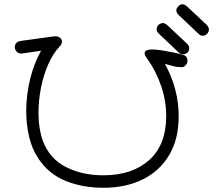

<svg xmlns="http://www.w3.org/2000/svg" viewBox="-20 -791 1040 908"><path d="M920 -630 824 -721Q814 -731 814 -742Q814 -752 823 -761Q833 -771 843 -771Q852 -771 863 -762L959 -672Q968 -662 968 -651Q968 -640 959 -631Q952 -622 939 -622Q928 -622 920 -630ZM826 -542 730 -633Q721 -641 721 -653Q721 -665 729 -673Q741 -682 750 -682Q758 -682 769 -674L865 -584Q875 -574 875 -562Q875 -551 867 -543Q857 -534 845 -534Q834 -534 826 -542ZM469 97Q369 97 289 64Q209 31 161 -42Q131 -87 117.5 -145Q104 -203 104 -265Q104 -342 122.5 -417Q141 -492 174 -551L84 -538Q67 -537 58.5 -547Q50 -557 50 -567Q50 -591 75 -597L235 -619Q252 -621 262.5 -613.5Q273 -606 273 -594Q273 -582 261 -570Q230 -537 207.5 -485.5Q185 -434 173.5 -374.5Q162 -315 162 -257Q162 -220 167.5 -185.5Q173 -151 183 -124Q215 -40 292 -1Q369 38 469 38Q605 38 685.5 -34Q766 -106 766 -243Q766 -314 742 -384.5Q718 -455 676 -514Q664 -529 664 -539Q664 -557 699 -557Q718 -557 744 -553Q770 -549 797 -543.5Q824 -538 843 -532Q859 -529 863.5 -518.5Q868 -508 866 -497Q863 -486 854 -478.5Q845 -471 831 -474Q819 -474 811.5 -475.5Q804 -477 793 -480Q782 -483 760 -489Q825 -370 825 -242Q825 -133 780 -57.5Q735 18 655 57.5Q575 97 469 97Z"/></svg>

Font: Hachi Maru Pop
Style: Regular
Weight: 400
Designer: Nontynet
Foundry: Nontynet
Version: Version 1.300